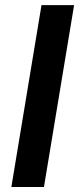

<svg xmlns="http://www.w3.org/2000/svg" viewBox="-20 -748 316 768"><path d="M276.4 -727.5 155.8 0H25.4L146 -727.5Z"/></svg>

Font: Inter 18pt SemiBold
Style: Italic
Weight: 600
Italic angle: -9.3988°
Designer: Rasmus Andersson
Foundry: rsms
Version: Version 4.001;git-66647c0bb